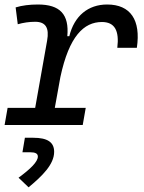

<svg xmlns="http://www.w3.org/2000/svg" viewBox="-23 -547 629 840"><path d="M-2.9 0H338.9L352.1 -75.2H216.8L241.2 -210C279.3 -388.7 343.8 -450.7 422.9 -450.7C478.5 -450.7 499.5 -413.6 490.2 -337.9H575.7C593.8 -459.5 547.9 -527.3 445.8 -527.3C362.3 -527.3 301.8 -477.1 280.3 -388.7H271.5C280.3 -484.4 239.3 -527.3 143.1 -527.3C106.9 -527.3 74.2 -523.4 45.4 -514.6L54.7 -440.9C79.1 -447.8 104.5 -451.7 130.9 -451.7C176.3 -451.7 193.4 -425.8 183.1 -369.1L130.9 -75.2H10.3ZM102.1 272.5C161.6 223.1 213.9 172.4 213.9 117.2C213.9 74.7 184.1 55.7 122.6 55.7H85.9L75.2 119.1H108.4C131.8 119.1 142.6 125 142.6 137.7C142.6 161.1 109.9 192.4 58.1 230.5Z"/></svg>

Font: Cascadia Code SemiLight
Style: Italic
Weight: 350
Italic angle: -10°
Monospace: yes
Designer: Aaron Bell
Foundry: Saja Typeworks
Version: Version 2404.023